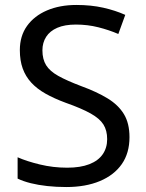

<svg xmlns="http://www.w3.org/2000/svg" viewBox="-20 -744 589 774"><path d="M502 -191Q502 -127 471 -82.5Q440 -38 382.5 -14Q325 10 247 10Q207 10 170.5 6Q134 2 104 -5.5Q74 -13 51 -24V-110Q87 -94 140.5 -81Q194 -68 251 -68Q304 -68 340 -82Q376 -96 394 -122Q412 -148 412 -183Q412 -218 397 -242Q382 -266 345.5 -286.5Q309 -307 244 -330Q198 -347 163.5 -366.5Q129 -386 106 -411Q83 -436 71.5 -468Q60 -500 60 -542Q60 -599 89 -639.5Q118 -680 169.5 -702Q221 -724 288 -724Q347 -724 396 -713Q445 -702 485 -684L457 -607Q420 -623 376.5 -634Q333 -645 286 -645Q241 -645 211 -632Q181 -619 166 -595.5Q151 -572 151 -541Q151 -505 166 -481Q181 -457 215 -438Q249 -419 307 -397Q370 -374 413.5 -347.5Q457 -321 479.5 -284Q502 -247 502 -191Z"/></svg>

Font: lkannada05
Style: Book
Weight: 400
Designer: Jelle Bosma - Monotype Design Team
Foundry: Monotype Imaging Inc.
Version: Version 2.003